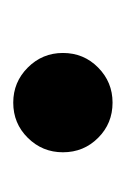

<svg xmlns="http://www.w3.org/2000/svg" viewBox="30 -207 190 290"><g transform="rotate(-90 125.0 -62.0)"><path d="M115 13Q83.5 13 61.8 -8.8Q40 -30.5 40 -62Q40 -93 61.8 -115Q83.5 -137 115 -137Q146 -137 168 -115Q190 -93 190 -62Q190 -30.5 168 -8.8Q146 13 115 13Z"/></g></svg>

Font: Urbanist Black
Style: Regular
Weight: 900
Designer: Corey Hu
Foundry: Corey Hu
Version: Version 1.330; ttfautohint (v1.8.4.7-5d5b)